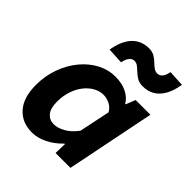

<svg xmlns="http://www.w3.org/2000/svg" viewBox="-206 -869 1012 1012"><g transform="rotate(45 300.0 -363.5)"><path d="M197 12Q123 12 79 -37.5Q35 -87 35 -180Q35 -248 56.5 -307.5Q78 -367 115 -412Q152 -457 200 -482.5Q248 -508 301 -508Q350 -508 385.5 -490.5Q421 -473 438 -443H442L463 -496H573L473 0H362L364 -68H360Q325 -31 282 -9.5Q239 12 197 12ZM248 -100Q276 -100 309.5 -118.5Q343 -137 372 -176L408 -349Q394 -374 370.5 -385Q347 -396 325 -396Q296 -396 269 -381Q242 -366 221 -339Q200 -312 188 -276Q176 -240 176 -197Q176 -147 196 -123.5Q216 -100 248 -100ZM438 -573Q413 -573 396 -583Q379 -593 366 -605.5Q353 -618 340.5 -628Q328 -638 312 -638Q298 -638 286 -624.5Q274 -611 268 -582L178 -587Q187 -639 206.5 -672.5Q226 -706 255 -722.5Q284 -739 320 -739Q344 -739 361.5 -729Q379 -719 391.5 -706.5Q404 -694 417 -684.5Q430 -675 445 -675Q460 -675 472 -688Q484 -701 489 -730L579 -725Q571 -674 551.5 -640Q532 -606 503.5 -589.5Q475 -573 438 -573Z"/></g></svg>

Font: Source Code Pro ExtraLight
Style: Bold Italic
Weight: 700
Italic angle: -11°
Monospace: yes
Version: Version 1.016;hotconv 1.0.116;makeotfexe 2.5.65601